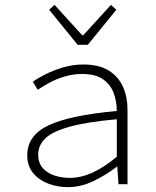

<svg xmlns="http://www.w3.org/2000/svg" viewBox="-20 -757 640 789"><path d="M259 12Q216 12 178 -2.5Q140 -17 116 -46Q92 -75 92 -119Q92 -200 178.5 -241.5Q265 -283 460 -301Q460 -340 447 -375Q434 -410 403 -431.5Q372 -453 317 -453Q281 -453 247 -443Q213 -433 184 -417.5Q155 -402 135 -388L115 -421Q134 -435 166.5 -451.5Q199 -468 239.5 -480Q280 -492 322 -492Q387 -492 427 -467Q467 -442 485.5 -400Q504 -358 504 -307V0H467L462 -72H460Q418 -39 365.5 -13.5Q313 12 259 12ZM267 -26Q313 -26 361 -48Q409 -70 460 -113V-267Q338 -256 267 -236.5Q196 -217 166.5 -188.5Q137 -160 137 -122Q137 -87 156 -66Q175 -45 204.5 -35.5Q234 -26 267 -26ZM299 -573 182 -717 204 -737 318 -612H322L436 -737L458 -717L341 -573Z"/></svg>

Font: Source Code Pro ExtraLight Light
Style: Regular
Weight: 300
Monospace: yes
Version: Version 1.018;hotconv 1.0.116;makeotfexe 2.5.65601